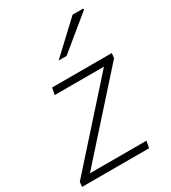

<svg xmlns="http://www.w3.org/2000/svg" viewBox="-196 -904 894 1003"><g transform="rotate(-30 250.5 -402.0)"><path d="M1 -29 411 -487H114L122 -528H482L479 -499L69 -41H410L402 0H-2ZM405 -804H467L471 -798L270 -633H222Z"/></g></svg>

Font: Nebula Sans Light
Style: Regular
Weight: 300
Italic angle: -9°
Designer: Paul D. Hunt for Adobe (as Source Sans)
Foundry: Nebula Entertainment & Broadcasting LLC
Version: Version 1.010